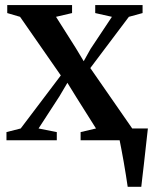

<svg xmlns="http://www.w3.org/2000/svg" viewBox="-20 -542 592 742"><path d="M473.5 180Q470.5 159.5 466.5 134.2Q462.5 109 458 83.2Q453.5 57.5 449.2 35.2Q445 13 442 -1.5L411 -45.5H551.5Q549.5 -26.5 546.8 -3.5Q544 19.5 541.5 44.2Q539 69 536 93.5Q533 118 530.5 140.2Q528 162.5 526 180ZM60 -45.5 215 -250.5 57.5 -477 8 -491.5V-522.5H258.5V-491.5L196.5 -477L272.5 -357L303.5 -305.5L330 -353L412.5 -477L348 -491.5V-522.5H531V-491.5L478 -477L329 -279L491 -45.5L543.5 -31.5V0H291.5V-31.5L351 -45.5L276 -164.5L240.5 -222L209.5 -169.5L129 -45.5L199.5 -31.5V0H5V-31.5Z"/></svg>

Font: Merriweather 96pt SemiBold
Style: Regular
Weight: 600
Version: Version 2.100